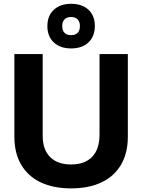

<svg xmlns="http://www.w3.org/2000/svg" viewBox="-20 -991 758 1023"><path d="M358.9 12.7Q263.7 12.7 196 -19.8Q128.4 -52.2 92.5 -114Q56.6 -175.8 56.6 -262.2V-703.1H207.5V-267.1Q207.5 -194.3 246.8 -154.5Q286.1 -114.7 358.9 -114.7Q431.6 -114.7 470.9 -155.3Q510.3 -195.8 510.3 -274.9V-703.1H661.1V-262.2Q661.1 -175.8 625.2 -114Q589.4 -52.2 521.7 -19.8Q454.1 12.7 358.9 12.7ZM358.9 -732.9Q300.8 -732.9 266.6 -765.1Q232.4 -797.4 232.4 -852.1Q232.4 -906.7 266.6 -938.7Q300.8 -970.7 358.9 -970.7Q417.5 -970.7 451.4 -939Q485.4 -907.2 485.4 -852.5Q485.4 -797.4 451.4 -765.1Q417.5 -732.9 358.9 -732.9ZM358.4 -803.7Q381.8 -803.7 393.8 -816.2Q405.8 -828.6 405.8 -852.1Q405.8 -875.5 393.8 -887.9Q381.8 -900.4 358.4 -900.4Q335.9 -900.4 323.7 -887.7Q311.5 -875 311.5 -852.1Q311.5 -828.6 323.7 -816.2Q335.9 -803.7 358.4 -803.7Z"/></svg>

Font: Schibsted Grotesk
Style: Bold
Weight: 700
Designer: Bakken & Baeck AS, Henrik Kongsvoll
Foundry: Schibsted ASA
Version: Version 1.100;gftools[0.9.25]